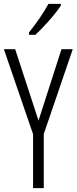

<svg xmlns="http://www.w3.org/2000/svg" viewBox="-20 -967 394 987"><path d="M293 -939V-947H229C202 -898 171 -853 129 -800V-788H162C202 -825 264 -893 293 -939ZM178 -347 58 -714H0L150 -277V0H205V-278L354 -714H296Z"/></svg>

Font: Noto Sans Gujarati ExtraCondensed Light
Style: Regular
Weight: 300
Width: 2
Designer: Jelle Bosma - Monotype Design Team, Universal Thirst
Foundry: Monotype Imaging Inc.
Version: Version 2.106